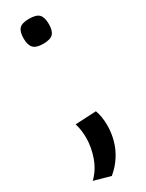

<svg xmlns="http://www.w3.org/2000/svg" viewBox="-204 -573 605 798"><g transform="rotate(-30 98.5 -174.0)"><path d="M50 -66 150 -71Q156 -55 159 -36.5Q162 -18 162 3Q162 37 153 71.5Q144 106 124 137.5Q104 169 73 195L-6 173Q28 140 44 94Q60 48 60 4Q60 -10 58 -28Q56 -46 50 -66ZM41 -483Q41 -515 54 -529Q67 -543 101 -543Q136 -543 149 -529Q162 -515 162 -483Q162 -451 149 -437Q136 -423 101 -423Q68 -423 54.5 -437Q41 -451 41 -483Z"/></g></svg>

Font: Georama ExtraCondensed Thin Medium
Style: Regular
Weight: 500
Version: Version 1.001